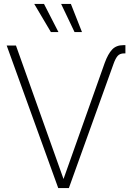

<svg xmlns="http://www.w3.org/2000/svg" viewBox="-20 -960 674 980"><path d="M514.6 -639.2Q531.2 -684.6 552.2 -707Q573.2 -729.5 609.4 -729.5H620.1V-687.5H613.8Q591.8 -687.5 580.6 -674.6Q569.3 -661.6 559.6 -634.3L331.5 0H277.3L14.2 -727.5H61.5L304.2 -46.4ZM360.4 -796.4 292 -939.9H341.8L398.4 -796.4ZM239.7 -796.4 154.8 -939.9H204.6L278.3 -796.4Z"/></svg>

Font: Inter 28pt ExtraLight
Style: Regular
Weight: 250
Designer: Rasmus Andersson
Foundry: rsms
Version: Version 4.001;git-66647c0bb